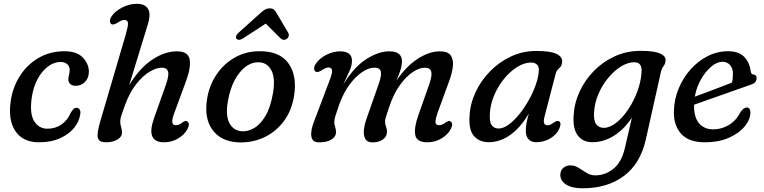

<svg xmlns="http://www.w3.org/2000/svg" viewBox="-20 -738 4018 1010"><path d="M298.5 -412Q264 -412 232.2 -388.2Q200.5 -364.5 177.8 -322.2Q155 -280 147 -224.5Q135 -140 159.8 -100.5Q184.5 -61 229.5 -61Q272 -61 304 -83.5Q336 -106 352.5 -145.5Q359 -156 366 -163.5Q373 -171 383 -171Q393 -171 399.2 -161.5Q405.5 -152 401.5 -134.5Q397.5 -101 371.5 -67.5Q345.5 -34 298.2 -11.8Q251 10.5 184 10.5Q99.5 10.5 60 -49.8Q20.5 -110 37.5 -213Q49 -284 87 -342Q125 -400 184.5 -434.2Q244 -468.5 319.5 -468.5Q384.5 -468.5 416.2 -434.8Q448 -401 447.5 -359Q446.5 -325 426 -305.8Q405.5 -286.5 377.5 -286.5Q360 -286.5 349.5 -296Q339 -305.5 339.5 -321Q339.5 -331 343 -343.5Q346.5 -356 346.5 -369Q347 -388 334 -400Q321 -412 298.5 -412Z M966 -58.5Q950.5 -29.5 917 -9.5Q883.5 10.5 843 10.5Q745 10.5 790.5 -117L852.5 -291.5Q870 -341.5 864 -361.8Q858 -382 830 -382Q803.5 -382 768 -361.2Q732.5 -340.5 697.5 -296.8Q662.5 -253 637 -184Q623 -145 617.8 -129Q612.5 -113 612.5 -97Q612.5 -83.5 617 -70.5Q621.5 -57.5 621.5 -41.5Q621.5 -17.5 597.2 -3.5Q573 10.5 536 10.5Q502 10.5 495 -12Q488 -34.5 508 -101.5L643 -561.5Q654 -600 653.2 -616.5Q652.5 -633 633.5 -633Q625.5 -633 617.2 -629.2Q609 -625.5 597.5 -618Q589 -613 581 -610.2Q573 -607.5 566.5 -611Q558.5 -616 558.2 -627Q558 -638 566.5 -651.5Q584 -678.5 622.2 -698.2Q660.5 -718 700.5 -718Q741.5 -718 758.2 -692.2Q775 -666.5 757.5 -609.5L659.5 -289.5Q712 -377.5 778.8 -422.8Q845.5 -468 911 -468Q970.5 -468 977.8 -424.5Q985 -381 957 -307L896 -141Q873 -79.5 904 -79.5Q912 -79.5 920 -82.2Q928 -85 938.5 -93Q946.5 -98.5 952.8 -101Q959 -103.5 966 -98.5Q981 -88 966 -58.5Z M1365.5 -468Q1458 -463 1500.2 -400.8Q1542.5 -338.5 1527.5 -237Q1515 -155 1471.2 -98Q1427.5 -41 1364 -13Q1300.5 15 1228 10.5Q1140.5 5 1096.5 -56.5Q1052.5 -118 1070 -221.5Q1081.5 -291 1120.8 -348.5Q1160 -406 1222.2 -439.2Q1284.5 -472.5 1365.5 -468ZM1251 -47.5Q1283 -45 1316.2 -64Q1349.5 -83 1376.2 -127.8Q1403 -172.5 1416 -248Q1429 -325 1408.5 -366Q1388 -407 1346 -410Q1308.5 -413 1274.5 -388.8Q1240.5 -364.5 1215.2 -317.8Q1190 -271 1179 -206.5Q1165.5 -129.5 1186.8 -90.2Q1208 -51 1251 -47.5ZM1260 -537Q1236 -521.5 1224 -534Q1220 -538.5 1222 -547.2Q1224 -556 1235 -566L1347 -666.5Q1361 -680 1373 -687Q1385 -694 1399.5 -694Q1413.5 -694 1421.5 -687Q1429.5 -680 1436.5 -666.5L1496 -566Q1501 -556 1498.5 -547.2Q1496 -538.5 1489.5 -534Q1471 -521.5 1455 -537L1378 -614Z M1905.5 -106 1973 -298.5Q1988.5 -343.5 1983 -362.8Q1977.5 -382 1949.5 -382Q1919.5 -382 1885 -358.8Q1850.5 -335.5 1819.2 -293.5Q1788 -251.5 1767 -195Q1751 -150 1744.8 -129.8Q1738.5 -109.5 1738.5 -95Q1738.5 -83.5 1743 -70.8Q1747.5 -58 1747.5 -43Q1747.5 -18.5 1723.2 -3.8Q1699 11 1657.5 11Q1622.5 11 1617.8 -21.2Q1613 -53.5 1634.5 -105.5L1712.5 -311.5Q1728.5 -352.5 1726.8 -367.8Q1725 -383 1708 -383Q1694 -383 1671.5 -368Q1662.5 -362.5 1654.8 -360Q1647 -357.5 1640.5 -361Q1633 -366 1632.5 -377.2Q1632 -388.5 1640.5 -401.5Q1660 -431 1696.5 -449.5Q1733 -468 1768.5 -468Q1831.5 -468 1831.5 -418.5Q1831.5 -391.5 1816.8 -360.5Q1802 -329.5 1785.5 -293Q1841.5 -385 1906 -426.5Q1970.5 -468 2028.5 -468Q2063.5 -468 2079.5 -453.5Q2095.5 -439 2094.5 -414.5Q2094 -392 2085.5 -366.2Q2077 -340.5 2065.5 -313.5Q2116.5 -389.5 2177.5 -428.8Q2238.5 -468 2294.5 -468Q2337 -468 2351.8 -445.2Q2366.5 -422.5 2362 -386.5Q2357.5 -350.5 2342.5 -310.5L2284.5 -152Q2270 -112.5 2270.8 -96Q2271.5 -79.5 2289 -79.5Q2296 -79.5 2304.2 -82.2Q2312.5 -85 2323.5 -93Q2331.5 -98.5 2337.8 -100.8Q2344 -103 2351 -98.5Q2366 -87.5 2351 -58.5Q2335.5 -29.5 2302 -9.5Q2268.5 10.5 2228.5 10.5Q2171.5 10.5 2164.5 -27.8Q2157.5 -66 2180 -130L2239 -297.5Q2254 -341 2248.5 -361.5Q2243 -382 2214.5 -382Q2186.5 -382 2151.5 -359Q2116.5 -336 2083 -289.5Q2049.5 -243 2026.5 -173Q2015 -139.5 2010.2 -123.5Q2005.5 -107.5 2005.5 -98Q2005.5 -83.5 2010.8 -71Q2016 -58.5 2015.5 -43.5Q2015 -19 1993.8 -4Q1972.5 11 1940 11Q1911 11 1901.2 -8.2Q1891.5 -27.5 1894.2 -54.5Q1897 -81.5 1905.5 -106Z M2844.5 -125Q2832.5 -79 2859.5 -79Q2869.5 -79 2877.5 -83.2Q2885.5 -87.5 2895 -94Q2911.5 -106 2920 -100.5Q2935 -92.5 2922.5 -62Q2910 -32 2876.5 -11Q2843 10 2800 10Q2775 10 2760.5 -5.2Q2746 -20.5 2746 -50.5Q2746 -67 2749 -86Q2752 -105 2761.5 -140Q2716.5 -64.5 2662.8 -27.2Q2609 10 2550.5 10Q2502 10 2473.5 -22.2Q2445 -54.5 2450 -126.5Q2453 -191.5 2481.5 -252.8Q2510 -314 2558 -363Q2606 -412 2668.2 -441Q2730.5 -470 2801 -470Q2875 -470 2907.2 -454.5Q2939.5 -439 2937 -412Q2935.5 -390.5 2922 -379.8Q2908.5 -369 2903 -350ZM2557 -140.5Q2554 -96 2566.8 -79Q2579.5 -62 2603 -62Q2627.5 -62 2655.5 -82.2Q2683.5 -102.5 2710.8 -136Q2738 -169.5 2760.8 -209.8Q2783.5 -250 2798 -291Q2812.5 -332 2814.5 -366Q2816 -387.5 2804.8 -398.2Q2793.5 -409 2774 -409Q2738 -409 2701 -386Q2664 -363 2632.2 -324.2Q2600.5 -285.5 2580 -237.8Q2559.5 -190 2557 -140.5Z M3377 -3Q3348.5 123 3261.8 187.8Q3175 252.5 3045 252.5Q2989 252.5 2958.2 233Q2927.5 213.5 2927.5 182Q2927.5 160 2942.2 146Q2957 132 2981 132Q3003.5 132 3024.2 145.2Q3045 158.5 3066 171.5Q3087 184.5 3111 184.5Q3163.5 184.5 3207.2 149.5Q3251 114.5 3268 37L3304 -119Q3263.5 -58 3209.8 -24Q3156 10 3095.5 10Q3046.5 10 3019.8 -24.8Q2993 -59.5 2997.5 -129Q3000.5 -193.5 3028.2 -254.5Q3056 -315.5 3103.5 -364.2Q3151 -413 3213.8 -441.8Q3276.5 -470.5 3349.5 -470.5Q3423 -470.5 3453.8 -455.8Q3484.5 -441 3481 -418Q3479 -400 3470.2 -389.8Q3461.5 -379.5 3456 -356.5ZM3105 -146Q3102 -103 3116.5 -84.2Q3131 -65.5 3156 -65.5Q3188 -65.5 3222 -92.5Q3256 -119.5 3285.2 -163.2Q3314.5 -207 3333.5 -259.2Q3352.5 -311.5 3355 -361.5Q3357.5 -410.5 3317 -410.5Q3282.5 -410.5 3246.2 -388Q3210 -365.5 3178.8 -327.5Q3147.5 -289.5 3127.5 -242.5Q3107.5 -195.5 3105 -146Z M3927.5 -147Q3927.5 -111 3898.5 -74.5Q3869.5 -38 3815.5 -13.8Q3761.5 10.5 3686.5 10.5Q3602.5 10.5 3562.2 -35.2Q3522 -81 3525 -156Q3527 -217.5 3550.5 -273.5Q3574 -329.5 3613.2 -373.5Q3652.5 -417.5 3703 -443Q3753.5 -468.5 3810 -468.5Q3866.5 -468.5 3895 -438.8Q3923.5 -409 3929 -363Q3932 -346.5 3942.5 -346Q3960 -345.5 3960 -326.5Q3960 -301.5 3927 -291.5Q3896.5 -281 3857.2 -267Q3818 -253 3776.5 -238.5Q3735 -224 3697 -210.5Q3659 -197 3631 -187Q3630 -121 3657.5 -89.2Q3685 -57.5 3732 -57.5Q3777 -57.5 3815.8 -81.5Q3854.5 -105.5 3876.5 -150.5Q3892.5 -172.5 3908.5 -172.5Q3918.5 -172.5 3923 -165Q3927.5 -157.5 3927.5 -147ZM3779.5 -413Q3752 -413 3721.8 -387.8Q3691.5 -362.5 3667.5 -320.8Q3643.5 -279 3635 -229.5Q3662.5 -239.5 3697.2 -252.5Q3732 -265.5 3767 -279Q3802 -292.5 3830.5 -303.5Q3835.5 -322 3835.5 -349.5Q3835.5 -378.5 3820.5 -395.8Q3805.5 -413 3779.5 -413Z"/></svg>

Font: Fraunces 9pt S100
Style: Italic
Weight: 400
Italic angle: -16°
Version: Version 1.000; ttfautohint (v1.8.3)